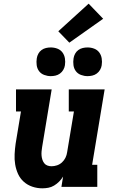

<svg xmlns="http://www.w3.org/2000/svg" viewBox="-20 -1016 640 1044"><path d="M210 8Q182 8 155.5 -1Q129 -10 109 -28Q89 -46 78 -70.5Q67 -95 62.5 -122Q58 -149 59.5 -178Q61 -207 65 -235L94 -410H67V-530H261L209 -216Q207 -204 206 -192.5Q205 -181 206 -169.5Q207 -158 210.5 -147.5Q214 -137 220.5 -128.5Q227 -120 237.5 -116Q248 -112 260 -112Q275 -112 290 -117Q305 -122 317 -133Q329 -144 336 -158.5Q343 -173 345 -188L382 -410H354V-530H549L481 -120H509V0H314L323 -56Q314 -41 301.5 -28.5Q289 -16 274 -7Q259 2 242.5 5Q226 8 210 8ZM456 -602Q438 -602 420.5 -608.5Q403 -615 392.5 -629Q382 -643 379.5 -661.5Q377 -680 380 -699Q382 -712 388.5 -724Q395 -736 406 -744Q417 -752 430 -755Q443 -758 456 -758Q475 -758 492 -751.5Q509 -745 519.5 -731Q530 -717 533 -698.5Q536 -680 533 -661Q531 -648 524 -636Q517 -624 506 -616Q495 -608 482 -605Q469 -602 456 -602ZM256 -602Q238 -602 220.5 -608.5Q203 -615 192.5 -629Q182 -643 179.5 -661.5Q177 -680 180 -699Q182 -712 188.5 -724Q195 -736 206 -744Q217 -752 230 -755Q243 -758 256 -758Q275 -758 292 -751.5Q309 -745 319.5 -731Q330 -717 333 -698.5Q336 -680 333 -661Q331 -648 324 -636Q317 -624 306 -616Q295 -608 282 -605Q269 -602 256 -602ZM357 -784 297 -846 462 -996 541 -914Z"/></svg>

Font: Iosevka Slab HvExObl
Style: Regular
Weight: 900
Width: 7
Italic angle: -9°
Monospace: yes
Designer: Belleve Invis
Foundry: Belleve Invis
Version: Version 11.1.1; ttfautohint (v1.8.3)